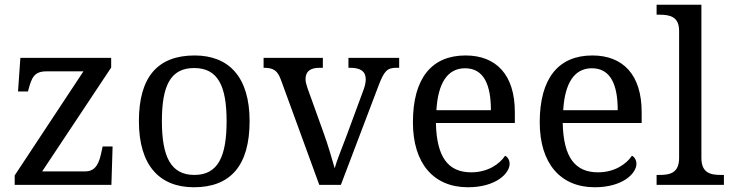

<svg xmlns="http://www.w3.org/2000/svg" viewBox="-20 -780 3087 810"><path d="M42 0H450L455 -162H413L408 -139C399 -96 386 -57 340 -57H158L449 -495V-536H66L56 -394H98L99 -398C113 -451 123 -479 176 -479H332L42 -40Z M798 10C952 10 1033 -81 1033 -269C1033 -456 945 -546 801 -546C646 -546 566 -456 566 -269C566 -81 654 10 798 10ZM800 -42C700 -42 663 -120 663 -269C663 -418 699 -493 799 -493C899 -493 936 -418 936 -269C936 -120 900 -42 800 -42Z M1166 -441 1327 0H1418L1576 -416C1600 -480 1613 -494 1652 -494H1664V-536H1450V-494H1457C1501 -494 1523 -479 1523 -445C1523 -434 1520 -418 1514 -402L1442 -207C1424 -159 1399 -98 1392 -70C1382 -105 1363 -171 1345 -220L1277 -409C1272 -424 1269 -435 1269 -446C1269 -479 1289 -494 1329 -494H1342V-536H1092V-494C1134 -494 1151 -483 1166 -441Z M1954 10C2073 10 2130 -49 2130 -89C2130 -106 2120 -119 2111 -123C2087 -87 2037 -53 1968 -53C1872 -53 1822 -115 1819 -261H2152V-307C2152 -465 2073 -546 1944 -546C1802 -546 1722 -451 1722 -264C1722 -91 1809 10 1954 10ZM2051 -315H1821C1828 -430 1868 -492 1942 -492C2022 -492 2051 -421 2051 -315Z M2489 10C2608 10 2665 -49 2665 -89C2665 -106 2655 -119 2646 -123C2622 -87 2572 -53 2503 -53C2407 -53 2357 -115 2354 -261H2687V-307C2687 -465 2608 -546 2479 -546C2337 -546 2257 -451 2257 -264C2257 -91 2344 10 2489 10ZM2586 -315H2356C2363 -430 2403 -492 2477 -492C2557 -492 2586 -421 2586 -315Z M2750 0H3034V-42H3021C2976 -42 2939 -51 2939 -114V-760H2750V-718H2763C2807 -718 2845 -709 2845 -650V-114C2845 -51 2808 -42 2763 -42H2750Z"/></svg>

Font: Noto Fangsong KSS Rotated
Style: Regular
Weight: 400
Designer: LIU Zhao, ZHANG Congyu, Kushim JIANG
Foundry: Guyu Beijing Co. Ltd.
Version: Version 1.000;November 16, 2022;FontCreator 11.5.0.2427 64-b